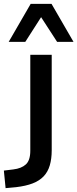

<svg xmlns="http://www.w3.org/2000/svg" viewBox="-78 -782 401 995"><path d="M-49 193 -58 102 -9 96Q33 91 56 70Q79 49 79 -1V-498H190V-3Q190 41 180 75Q170 109 148 132Q126 155 91 168.5Q56 182 5 188ZM-33 -565 81 -762H189L303 -565H218L135 -693L53 -565Z"/></svg>

Font: Nunito Sans 7pt SemiBold
Style: Regular
Weight: 600
Designer: Vernon Adams
Foundry: Vernon Adams
Version: Version 3.101;gftools[0.9.27]